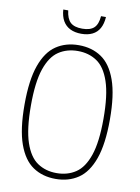

<svg xmlns="http://www.w3.org/2000/svg" viewBox="-100 -997 783 1072"><g transform="rotate(10 291.0 -460.5)"><path d="M291 9Q217 9 162.8 -27.5Q108.5 -64 78.8 -147.2Q49 -230.5 49 -370Q49 -509.5 78.8 -592.8Q108.5 -676 162.8 -712.5Q217 -749 291 -749Q365 -749 419.2 -712.5Q473.5 -676 503.2 -592.8Q533 -509.5 533 -370Q533 -230.5 503.2 -147.2Q473.5 -64 419.2 -27.5Q365 9 291 9ZM291 -24Q353 -24 399.2 -54.8Q445.5 -85.5 471.2 -160.5Q497 -235.5 497 -368Q497 -502.5 471.2 -578.2Q445.5 -654 399.2 -685Q353 -716 291 -716Q229 -716 182.8 -685.2Q136.5 -654.5 110.8 -579.5Q85 -504.5 85 -372Q85 -237.5 110.8 -161.8Q136.5 -86 182.8 -55Q229 -24 291 -24ZM292 -814Q255.5 -814 229 -827Q202.5 -840 187.5 -865.8Q172.5 -891.5 170 -930H198Q203.5 -883.5 225.2 -863.2Q247 -843 292 -843Q337 -843 358.8 -863.2Q380.5 -883.5 384 -930H412Q409.5 -891 395 -865.2Q380.5 -839.5 354.5 -826.8Q328.5 -814 292 -814Z"/></g></svg>

Font: Encode Sans Condensed Thin
Style: Regular
Weight: 100
Width: 3
Designer: Multiple Designers
Foundry: Impallari Type
Version: Version 3.002